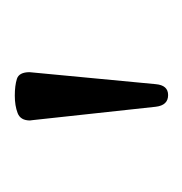

<svg xmlns="http://www.w3.org/2000/svg" viewBox="-13 -694 252 266"><g transform="rotate(-90 113.0 -561.0)"><path d="M79.6 -641.6 79.1 -645.5Q79.1 -658.7 89.4 -662.6Q99.6 -666.5 113.5 -666.5Q127.4 -666.5 136.7 -663.6Q146 -660.6 146 -646L129.4 -471.2Q127.9 -454.1 114.3 -454.1Q100.1 -454.1 98.1 -471.2Z"/></g></svg>

Font: Ovo
Style: Regular
Weight: 400
Designer: Nicole Fally
Foundry: Sorkin Type Co.
Version: Version 1.001